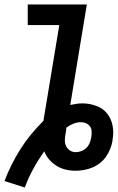

<svg xmlns="http://www.w3.org/2000/svg" viewBox="-44 -755 526 858"><path d="M67 83 -24 54Q-10 17 8 -19Q26 -55 47.5 -89Q69 -123 95 -154.5Q121 -186 150 -215L221 -643H80V-735H344L270 -286Q284 -289 297.5 -291Q311 -293 324 -293Q356 -293 386 -282Q416 -271 434.5 -248Q453 -225 459 -194Q465 -163 459 -131V-128Q456 -109 449 -91Q442 -73 430.5 -56Q419 -39 403 -26.5Q387 -14 369 -6.5Q351 1 331.5 4.5Q312 8 294 8Q270 8 248 2.5Q226 -3 208 -14.5Q190 -26 175.5 -42.5Q161 -59 154 -79Q127 -41 104.5 0Q82 41 67 83ZM294 -75Q307 -75 320 -80Q333 -85 342.5 -94.5Q352 -104 357 -117Q362 -130 364 -142Q366 -155 365.5 -167.5Q365 -180 358.5 -189.5Q352 -199 341 -204Q330 -209 317 -209Q301 -209 284.5 -202.5Q268 -196 253 -185L250 -163Q247 -148 246 -133Q245 -118 250 -105Q255 -92 267 -83.5Q279 -75 294 -75Z"/></svg>

Font: Iosevka Etoile Semibold
Style: Italic
Weight: 600
Italic angle: -9°
Designer: Belleve Invis
Foundry: Belleve Invis
Version: Version 22.1.2; ttfautohint (v1.8.4)